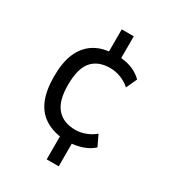

<svg xmlns="http://www.w3.org/2000/svg" viewBox="-178 -723 853 940"><g transform="rotate(30 249.0 -252.5)"><path d="M232 115V-31L246 -13Q188 -19 145.5 -46.5Q103 -74 81.5 -126Q60 -178 60 -255Q60 -334 82 -385.5Q104 -437 146 -465Q188 -493 245 -496L232 -477V-620H300V-479L282 -498Q326 -497 360.5 -483.5Q395 -470 420 -445L392 -384Q369 -405 339 -416.5Q309 -428 279 -428Q211 -428 175.5 -387Q140 -346 140 -253Q140 -163 176.5 -121.5Q213 -80 280 -80Q309 -80 338 -91Q367 -102 389 -121L418 -60Q394 -38 360 -26Q326 -14 287 -12L300 -28V115Z"/></g></svg>

Font: Nunito Sans 7pt Condensed
Style: Regular
Weight: 400
Width: 3
Designer: Vernon Adams
Foundry: Vernon Adams
Version: Version 3.101;gftools[0.9.27]